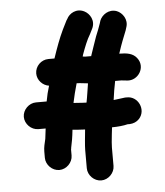

<svg xmlns="http://www.w3.org/2000/svg" viewBox="-56 -753 789 916"><g transform="rotate(-5 338.5 -294.5)"><path d="M456 50V-38C456 -51 458 -72 461 -100L465 -134C491 -134 522 -137 540 -142H551C568 -143 584 -149 596 -162C634 -203 602 -272 547 -270H539C519 -268 506 -265 484 -263C488 -294 493 -324 499 -353H530C537 -352 543 -351 548 -351L556 -350C609 -344 650 -407 613 -453C595 -476 567 -481 530 -481L533 -490C544 -524 557 -557 570 -589L574 -602C588 -640 562 -674 536 -684C498 -698 464 -672 454 -646L450 -633C443 -614 436 -593 427 -573C416 -543 408 -517 396 -483V-481H373C369 -481 365 -481 360 -482C358 -482 356 -482 355 -483C356 -486 357 -490 358 -493C370 -526 383 -560 399 -586L411 -610C430 -647 408 -683 382 -696C345 -715 309 -693 297 -667L293 -661L272 -619C252 -577 237 -535 220 -485H191C156 -485 127 -456 127 -421C127 -389 153 -362 183 -358C175 -332 170 -312 165 -284H114C80 -284 50 -254 50 -220C50 -186 80 -156 114 -156H149C146 -134 144 -118 143 -107C138 -85 133 -68 133 -47V-17C133 17 163 47 197 47C231 47 261 17 261 -17V-46C262 -47 262 -49 262 -52C268 -80 272 -101 276 -139C294 -137 311 -136 332 -135H336C333 -104 328 -58 328 -38V50C328 84 358 114 392 114C426 114 456 84 456 50ZM306 -265C301 -265 297 -265 292 -266C299 -300 305 -322 315 -358H317C333 -358 353 -354 369 -353C364 -324 360 -291 354 -262C339 -262 320 -264 306 -265Z"/></g></svg>

Font: Electronic
Style: SuThk
Weight: 900
Version: Version 1.011